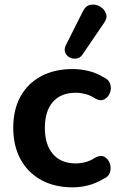

<svg xmlns="http://www.w3.org/2000/svg" viewBox="-20 -796 514 826"><path d="M293 10Q215 10 157.5 -21.5Q100 -53 68.5 -110.5Q37 -168 37 -247Q37 -325 68.5 -381.5Q100 -438 157.5 -468.5Q215 -499 293 -499Q325 -499 359.5 -491Q394 -483 427 -463Q449 -453 454.5 -433.5Q460 -414 452.5 -395.5Q445 -377 428.5 -368.5Q412 -360 390 -372Q369 -386 347.5 -391.5Q326 -397 306 -397Q242 -397 207.5 -357.5Q173 -318 173 -246Q173 -174 207.5 -133.5Q242 -93 306 -93Q326 -93 347.5 -98.5Q369 -104 390 -118Q413 -130 429 -121.5Q445 -113 452 -94Q459 -75 453.5 -55.5Q448 -36 426 -27Q393 -7 359 1.5Q325 10 293 10ZM334 -560Q324 -546 308.5 -544Q293 -542 279.5 -549Q266 -556 260.5 -570Q255 -584 263 -601L337 -748Q349 -772 370 -775.5Q391 -779 410 -768Q429 -757 436 -738Q443 -719 428 -698Z"/></svg>

Font: Chiron GoRound TC SB
Style: Regular
Weight: 500
Designer: Ryoko NISHIZUKA 西塚涼子 (kana, bopomofo & ideographs); Paul D. Hunt (Latin, Greek & Cyrillic); Sandoll Communications 산돌커뮤니
Foundry: Adobe
Version: Version 1.000;hotconv 1.1.1;makeotfexe 2.6.0